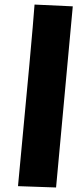

<svg xmlns="http://www.w3.org/2000/svg" viewBox="-20 -768 339 841"><path d="M59.1 44.4Q122.1 -616.7 131.3 -748L298.8 -740.2L225.6 53.2L59.1 47.4Z"/></svg>

Font: Seymour One
Style: Book
Weight: 400
Designer: vernon adams
Foundry: vernon adams
Version: Version 1.000; ttfautohint (v0.93) -l 8 -r 50 -G 200 -x 0 -w